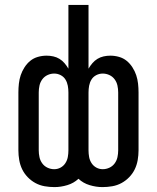

<svg xmlns="http://www.w3.org/2000/svg" viewBox="-20 -755 640 783"><path d="M398 8Q372 8 345.5 0Q319 -8 300 -26Q281 -8 254.5 0Q228 8 202 8Q182 8 162 4.5Q142 1 124.5 -8.5Q107 -18 93 -32.5Q79 -47 70.5 -64.5Q62 -82 58.5 -102Q55 -122 55 -142V-378Q55 -396 57 -414Q59 -432 64.5 -448.5Q70 -465 80 -480.5Q90 -496 103.5 -507Q117 -518 134.5 -523Q152 -528 170 -528Q184 -528 197.5 -525Q211 -522 222.5 -515Q234 -508 243 -497.5Q252 -487 259 -475V-735H341V-475Q348 -487 357 -497.5Q366 -508 377.5 -515Q389 -522 402.5 -525Q416 -528 430 -528Q448 -528 465.5 -523Q483 -518 496.5 -507Q510 -496 520 -480.5Q530 -465 535.5 -448.5Q541 -432 543 -414Q545 -396 545 -378V-142Q545 -122 541.5 -102Q538 -82 529.5 -64.5Q521 -47 507 -32.5Q493 -18 475.5 -8.5Q458 1 438 4.5Q418 8 398 8ZM399 -65Q413 -65 426 -71Q439 -77 447.5 -88.5Q456 -100 459 -114Q462 -128 462 -142V-378Q462 -392 459 -406Q456 -420 447.5 -431.5Q439 -443 426 -449Q413 -455 399 -455Q385 -455 372.5 -448.5Q360 -442 353 -430.5Q346 -419 343.5 -405.5Q341 -392 341 -378V-142Q341 -128 343.5 -114.5Q346 -101 353.5 -89.5Q361 -78 373 -71.5Q385 -65 399 -65ZM201 -65Q215 -65 227 -71.5Q239 -78 246.5 -89.5Q254 -101 256.5 -114.5Q259 -128 259 -142V-378Q259 -392 256.5 -405.5Q254 -419 247 -430.5Q240 -442 227.5 -448.5Q215 -455 201 -455Q187 -455 174 -449Q161 -443 152.5 -431.5Q144 -420 141 -406Q138 -392 138 -378V-142Q138 -128 141 -114Q144 -100 152.5 -88.5Q161 -77 174 -71Q187 -65 201 -65Z"/></svg>

Font: Iosevka Fixed Extended
Style: Regular
Weight: 400
Width: 7
Monospace: yes
Designer: Belleve Invis
Foundry: Belleve Invis
Version: Version 24.1.1; ttfautohint (v1.8.4)